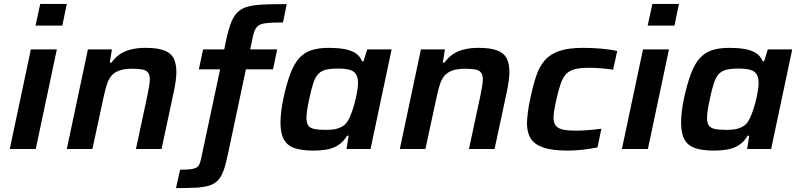

<svg xmlns="http://www.w3.org/2000/svg" viewBox="-20 -763 4088 983"><path d="M162 -632 186 -743H322L299 -632ZM30 0 138 -510H271L163 0Z M322 0 430 -510H553L542 -442H550Q568 -467 592 -484Q616 -501 649.5 -509.5Q683 -518 725 -518Q787 -518 821.5 -504.5Q856 -491 869.5 -463.5Q883 -436 883 -394Q883 -375 879.5 -348.5Q876 -322 870 -294L807 0H676L735 -276Q739 -296 743 -319Q747 -342 747 -355Q747 -379 738 -391Q729 -403 710 -407Q691 -411 658 -411Q616 -411 590 -401.5Q564 -392 549.5 -374Q535 -356 526.5 -328.5Q518 -301 510 -264L453 0Z M881 200 902 106Q948 106 969 101Q990 96 997.5 84Q1005 72 1009 52L1107 -408H998L1020 -510H1128L1139 -564Q1151 -617 1164.5 -650.5Q1178 -684 1199 -703Q1220 -722 1252 -730Q1284 -738 1332 -740Q1380 -742 1448 -742L1429 -648Q1370 -648 1339 -644Q1308 -640 1295.5 -625.5Q1283 -611 1276 -582L1261 -510H1399L1378 -408H1239L1146 30Q1136 80 1124 112Q1112 144 1094 162Q1076 180 1048.5 188Q1021 196 980 198Q939 200 881 200Z M1586 8Q1526 8 1488.5 -4.5Q1451 -17 1433.5 -48.5Q1416 -80 1416 -135Q1416 -160 1419.5 -191.5Q1423 -223 1431 -260Q1448 -337 1467 -387Q1486 -437 1512 -465.5Q1538 -494 1574.5 -506Q1611 -518 1663 -518Q1705 -518 1739 -512.5Q1773 -507 1797.5 -492.5Q1822 -478 1834 -449H1841L1860 -510H1985L1877 0H1754L1765 -68H1757Q1737 -35 1709.5 -18.5Q1682 -2 1650.5 3Q1619 8 1586 8ZM1649 -98Q1681 -98 1702.5 -103.5Q1724 -109 1739 -120Q1754 -131 1763 -148Q1770 -160 1777 -178Q1784 -196 1790.5 -217.5Q1797 -239 1802 -261.5Q1807 -284 1810 -304.5Q1813 -325 1813 -339Q1813 -379 1791 -395.5Q1769 -412 1713 -412Q1674 -412 1650 -406.5Q1626 -401 1610.5 -385.5Q1595 -370 1584.5 -339Q1574 -308 1563 -255Q1556 -223 1552.5 -200Q1549 -177 1549 -160Q1549 -133 1558.5 -120Q1568 -107 1590 -102.5Q1612 -98 1649 -98Z M2027 0 2135 -510H2258L2247 -442H2255Q2273 -467 2297 -484Q2321 -501 2354.5 -509.5Q2388 -518 2430 -518Q2492 -518 2526.5 -504.5Q2561 -491 2574.5 -463.5Q2588 -436 2588 -394Q2588 -375 2584.5 -348.5Q2581 -322 2575 -294L2512 0H2381L2440 -276Q2444 -296 2448 -319Q2452 -342 2452 -355Q2452 -379 2443 -391Q2434 -403 2415 -407Q2396 -411 2363 -411Q2321 -411 2295 -401.5Q2269 -392 2254.5 -374Q2240 -356 2231.5 -328.5Q2223 -301 2215 -264L2158 0Z M2889 8Q2807 8 2761 -8Q2715 -24 2696.5 -55Q2678 -86 2678 -132Q2678 -150 2682.5 -187.5Q2687 -225 2697 -268Q2710 -329 2726 -376Q2742 -423 2769.5 -454.5Q2797 -486 2843.5 -502Q2890 -518 2965 -518Q3011 -518 3058 -514Q3105 -510 3140 -502L3119 -406Q3095 -410 3061 -413Q3027 -416 2996 -416Q2952 -416 2924 -409Q2896 -402 2879 -384.5Q2862 -367 2851 -335.5Q2840 -304 2829 -255Q2822 -225 2818 -201.5Q2814 -178 2814 -161Q2814 -134 2825.5 -119.5Q2837 -105 2862 -99.5Q2887 -94 2929 -94Q2957 -94 2993.5 -97Q3030 -100 3059 -104L3039 -8Q3008 -2 2967.5 3Q2927 8 2889 8Z M3296 -632 3320 -743H3456L3433 -632ZM3164 0 3272 -510H3405L3297 0Z M3637 8Q3577 8 3539.5 -4.5Q3502 -17 3484.5 -48.5Q3467 -80 3467 -135Q3467 -160 3470.5 -191.5Q3474 -223 3482 -260Q3499 -337 3518 -387Q3537 -437 3563 -465.5Q3589 -494 3625.5 -506Q3662 -518 3714 -518Q3756 -518 3790 -512.5Q3824 -507 3848.5 -492.5Q3873 -478 3885 -449H3892L3911 -510H4036L3928 0H3805L3816 -68H3808Q3788 -35 3760.5 -18.5Q3733 -2 3701.5 3Q3670 8 3637 8ZM3700 -98Q3732 -98 3753.5 -103.5Q3775 -109 3790 -120Q3805 -131 3814 -148Q3821 -160 3828 -178Q3835 -196 3841.5 -217.5Q3848 -239 3853 -261.5Q3858 -284 3861 -304.5Q3864 -325 3864 -339Q3864 -379 3842 -395.5Q3820 -412 3764 -412Q3725 -412 3701 -406.5Q3677 -401 3661.5 -385.5Q3646 -370 3635.5 -339Q3625 -308 3614 -255Q3607 -223 3603.5 -200Q3600 -177 3600 -160Q3600 -133 3609.5 -120Q3619 -107 3641 -102.5Q3663 -98 3700 -98Z"/></svg>

Font: Saira SemiExpanded SemiBold
Style: Italic
Weight: 600
Width: 6
Italic angle: -12°
Designer: Hector Gatti with collaboration of the Omnibus-Type team
Foundry: Omnibus-Type
Version: Version 1.101